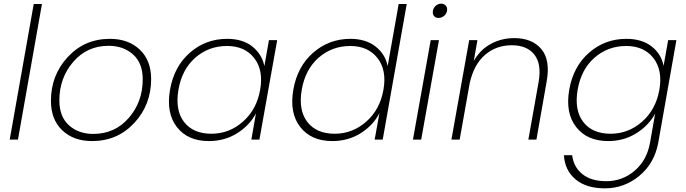

<svg xmlns="http://www.w3.org/2000/svg" viewBox="-20 -762 3747 1048"><path d="M33 0 164 -740H209L78 0Z M805 -331Q805 -190 713 -91Q621 8 483 8Q381 8 319.5 -51Q258 -110 258 -211Q258 -352 350 -451Q442 -550 580 -550Q681 -550 743 -491Q805 -432 805 -331ZM304 -214Q304 -125 356.5 -78Q409 -31 489 -31Q607 -31 683 -118.5Q759 -206 759 -329Q759 -418 706 -465Q653 -512 573 -512Q455 -512 379.5 -424Q304 -336 304 -214Z M1220 -550Q1305 -550 1357.5 -508Q1410 -466 1423 -401L1448 -543H1493L1396 0H1352L1377 -143Q1342 -77 1274 -34.5Q1206 8 1120 8Q1005 8 945.5 -68.5Q886 -145 908 -272Q930 -399 1016.5 -474.5Q1103 -550 1220 -550ZM1400 -272Q1419 -379 1367.5 -445Q1316 -511 1219 -511Q1119 -511 1046 -447Q973 -383 954 -272Q935 -161 984.5 -96.5Q1034 -32 1134 -32Q1231 -32 1306 -98Q1381 -164 1400 -272Z M1893 -550Q1976 -550 2029.5 -508.5Q2083 -467 2096 -401L2156 -740H2200L2069 0H2025L2051 -144Q2016 -77 1948 -34.5Q1880 8 1794 8Q1679 8 1619 -68.5Q1559 -145 1581 -272Q1603 -399 1689.5 -474.5Q1776 -550 1893 -550ZM2073 -272Q2092 -379 2040.5 -445Q1989 -511 1892 -511Q1792 -511 1719 -447Q1646 -383 1627 -272Q1608 -161 1657.5 -96.5Q1707 -32 1807 -32Q1904 -32 1979 -98Q2054 -164 2073 -272Z M2234 0 2331 -543H2376L2279 0ZM2343 -703Q2346 -720 2359 -731Q2372 -742 2388 -742Q2404 -742 2413.5 -731Q2423 -720 2420 -703Q2417 -686 2403.5 -675Q2390 -664 2374 -664Q2358 -664 2349 -674.5Q2340 -685 2343 -703Z M2864 0 2920 -315Q2937 -412 2897 -463.5Q2857 -515 2773 -515Q2689 -515 2628 -463Q2567 -411 2544 -309L2489 0H2444L2541 -543H2586L2566 -429Q2600 -490 2658.5 -522Q2717 -554 2787 -554Q2884 -554 2934.5 -494.5Q2985 -435 2964 -318L2908 0Z M3399 -550Q3484 -550 3537 -508.5Q3590 -467 3602 -402L3627 -543H3672L3573 17Q3552 130 3469.5 198Q3387 266 3282 266Q3180 266 3121.5 217Q3063 168 3058 85H3103Q3111 150 3159 188.5Q3207 227 3289 227Q3377 227 3444 170Q3511 113 3528 17L3556 -142Q3521 -77 3453 -34.5Q3385 8 3300 8Q3185 8 3125 -68.5Q3065 -145 3087 -272Q3109 -399 3195.5 -474.5Q3282 -550 3399 -550ZM3579 -272Q3598 -379 3546.5 -445Q3495 -511 3398 -511Q3298 -511 3225 -447Q3152 -383 3133 -272Q3114 -161 3163.5 -96.5Q3213 -32 3313 -32Q3410 -32 3485 -98Q3560 -164 3579 -272Z"/></svg>

Font: Poppins ExtraLight
Style: Italic
Weight: 275
Italic angle: -10°
Designer: Ninad Kale (Devanagari), Jonny Pinhorn (Latin)
Foundry: Indian Type Foundry
Version: Version 3.200;PS 1.000;hotconv 16.6.54;makeotf.lib2.5.65590